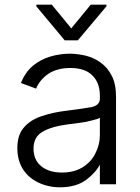

<svg xmlns="http://www.w3.org/2000/svg" viewBox="-20 -784 596 819"><path d="M144 -5Q102 -25 78 -62Q54 -100 54 -152Q54 -208 81 -239Q107 -271 156 -288Q205 -305 266 -312Q336 -321 370 -327Q406 -335 406 -363V-376Q406 -432 373 -463Q342 -494 280 -494Q224 -494 186 -469Q149 -443 134 -406L69 -430Q89 -478 121 -504Q154 -531 195 -543Q237 -555 278 -555Q307 -555 344 -547Q380 -538 408 -518Q439 -496 456 -462Q475 -427 475 -370V2H406V-84H407Q390 -49 348 -17Q304 15 236 15Q187 15 144 -5ZM330 -69Q368 -92 386 -128Q406 -166 406 -209V-282Q401 -277 375 -271Q347 -263 319 -260Q277 -254 266 -253Q198 -244 160 -221Q123 -199 123 -150Q123 -101 157 -74Q190 -48 244 -48Q294 -48 330 -69ZM367 -764H434V-757L312 -612H256L135 -757V-764H201L284 -663Z"/></svg>

Font: Sinter Normal
Style: Regular
Weight: 350
Foundry: Adobe & rsms
Version: Version 1.000